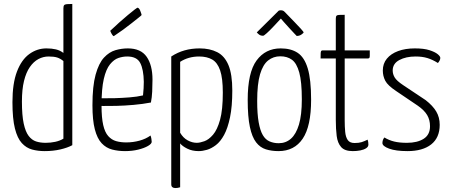

<svg xmlns="http://www.w3.org/2000/svg" viewBox="-20 -755 2290 972"><path d="M206 10Q172 10 142.5 2Q113 -6 90.5 -30.5Q68 -55 55.5 -104.5Q43 -154 43 -238Q43 -333 66 -393Q89 -453 128.5 -481.5Q168 -510 215 -510Q242 -510 263 -505Q284 -500 301 -487V-712Q301 -724 304.5 -728.5Q308 -733 318.5 -734Q329 -735 346 -735V-20Q322 -7 285.5 1.5Q249 10 206 10ZM211 -32Q236 -32 259.5 -37Q283 -42 301 -53V-446Q285 -459 269 -464Q253 -469 226 -469Q199 -469 174.5 -456Q150 -443 131 -415.5Q112 -388 101.5 -345Q91 -302 91 -241Q91 -171 100 -129.5Q109 -88 125 -67Q141 -46 162.5 -39Q184 -32 211 -32Z M613 10Q578 10 547.5 2Q517 -6 494.5 -30Q472 -54 460 -100.5Q448 -147 448 -222Q448 -319 464 -377Q480 -435 506.5 -463.5Q533 -492 564.5 -501Q596 -510 627 -510Q693 -510 722.5 -467.5Q752 -425 752 -352Q752 -322 750.5 -291.5Q749 -261 744 -236Q702 -228 656 -224Q610 -220 569.5 -219Q529 -218 503.5 -218.5Q478 -219 478 -219V-258Q478 -258 502 -257.5Q526 -257 561.5 -258Q597 -259 635.5 -262Q674 -265 704 -272Q706 -291 707 -308Q708 -325 708 -341Q707 -403 690 -436Q673 -469 624 -469Q602 -469 579.5 -461.5Q557 -454 537 -429.5Q517 -405 505.5 -355.5Q494 -306 494 -221Q494 -159 502.5 -122Q511 -85 528 -66Q545 -47 568 -40.5Q591 -34 619 -34Q654 -34 686.5 -43Q719 -52 742 -69Q745 -61 746.5 -52Q748 -43 748 -37Q748 -27 729 -16Q710 -5 679.5 2.5Q649 10 613 10ZM556 -572Q553 -572 548.5 -578.5Q544 -585 541 -592Q538 -599 538 -599Q560 -620 583.5 -641Q607 -662 627.5 -679Q648 -696 661 -706Q674 -716 675 -716Q684 -716 690 -700.5Q696 -685 697 -679Q695 -676 681 -665Q667 -654 647 -638Q627 -622 603 -604.5Q579 -587 556 -572Z M868 197Q858 197 852.5 192.5Q847 188 847 178V-469Q879 -490 914.5 -500Q950 -510 991 -510Q1042 -510 1079.5 -491Q1117 -472 1136.5 -425.5Q1156 -379 1156 -297Q1156 -216 1144.5 -161Q1133 -106 1114.5 -72Q1096 -38 1073 -20.5Q1050 -3 1027.5 3.5Q1005 10 986 10Q953 10 928 -2.5Q903 -15 892 -29V193Q886 195 880 196Q874 197 868 197ZM976 -32Q992 -32 1014.5 -40Q1037 -48 1058.5 -73Q1080 -98 1094 -148.5Q1108 -199 1108 -286Q1108 -359 1094.5 -398.5Q1081 -438 1054.5 -453.5Q1028 -469 988 -469Q934 -469 892 -442V-83Q907 -57 930 -44.5Q953 -32 976 -32Z M1390 10Q1355 10 1326 1Q1297 -8 1276.5 -34.5Q1256 -61 1245 -112.5Q1234 -164 1234 -249Q1234 -388 1279 -449Q1324 -510 1401 -510Q1453 -510 1487 -487.5Q1521 -465 1538 -408.5Q1555 -352 1555 -250Q1555 -116 1512.5 -53Q1470 10 1390 10ZM1391 -30Q1427 -30 1453 -53Q1479 -76 1493.5 -124.5Q1508 -173 1508 -252Q1508 -341 1495 -388Q1482 -435 1458 -452.5Q1434 -470 1399 -470Q1364 -470 1337.5 -449Q1311 -428 1296.5 -379Q1282 -330 1282 -244Q1282 -178 1289.5 -136Q1297 -94 1310.5 -71Q1324 -48 1345 -39Q1366 -30 1391 -30ZM1482 -573Q1482 -573 1470.5 -585Q1459 -597 1444 -613.5Q1429 -630 1416.5 -644Q1404 -658 1402 -661Q1402 -661 1390 -648Q1378 -635 1361.5 -617.5Q1345 -600 1330.5 -587Q1316 -574 1312 -574Q1299 -574 1291 -580.5Q1283 -587 1280 -591L1391 -701Q1396 -703 1403 -703Q1407 -703 1411.5 -701.5Q1416 -700 1421 -695Q1421 -695 1435.5 -680Q1450 -665 1469 -645.5Q1488 -626 1502.5 -610Q1517 -594 1517 -591Q1517 -588 1506.5 -580.5Q1496 -573 1482 -573Z M1766 10Q1725 10 1707 -10.5Q1689 -31 1684.5 -66.5Q1680 -102 1680 -148V-459H1603Q1603 -478 1603.5 -486.5Q1604 -495 1606.5 -497.5Q1609 -500 1614 -500H1680V-660Q1680 -671 1683.5 -675Q1687 -679 1696.5 -679.5Q1706 -680 1725 -680V-500H1852Q1852 -482 1852 -473Q1852 -464 1849.5 -461.5Q1847 -459 1842 -459H1725V-146Q1725 -114 1727.5 -87.5Q1730 -61 1740.5 -46Q1751 -31 1775 -31Q1797 -31 1811 -35.5Q1825 -40 1841 -48Q1843 -42 1844 -36.5Q1845 -31 1845 -23Q1845 -12 1833.5 -4.5Q1822 3 1804 6.5Q1786 10 1766 10Z M2043 10Q1984 10 1950 -2.5Q1916 -15 1916 -31Q1916 -37 1918 -44.5Q1920 -52 1926 -59Q1949 -45 1975.5 -38.5Q2002 -32 2040 -32Q2093 -32 2125 -52.5Q2157 -73 2157 -116Q2157 -148 2142.5 -172.5Q2128 -197 2095 -220L1987 -293Q1943 -322 1930.5 -346Q1918 -370 1918 -398Q1918 -433 1938.5 -458Q1959 -483 1995.5 -496.5Q2032 -510 2080 -510Q2126 -510 2154 -501Q2182 -492 2195.5 -481Q2209 -470 2209 -462Q2209 -450 2197 -436Q2170 -453 2144 -461Q2118 -469 2084 -469Q2035 -469 2001.5 -451Q1968 -433 1968 -398Q1968 -380 1978 -363Q1988 -346 2021 -324L2135 -248Q2171 -220 2188.5 -190.5Q2206 -161 2206 -123Q2206 -58 2163 -24Q2120 10 2043 10Z"/></svg>

Font: Yanone Kaffeesatz Light
Style: Regular
Weight: 300
Designer: Yanone (Cyrillic: Daniel Pouzeot, Huerta Tipografica, and Cyreal)
Foundry: Yanone
Version: Version 2.003